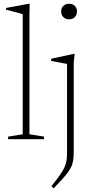

<svg xmlns="http://www.w3.org/2000/svg" viewBox="-20 -735 486 1014"><path d="M135.5 -26 212.5 -13.5V0H23V-13.5L100 -26V-660.5Q93.5 -662.5 80.2 -666Q67 -669.5 49.2 -674Q31.5 -678.5 12 -684V-693L131.5 -715H136.5L135.5 -660.5ZM344.5 -633Q326 -633 314.5 -644.8Q303 -656.5 303 -675Q303 -692.5 314.5 -703.8Q326 -715 344.5 -715Q364 -715 375.2 -703.8Q386.5 -692.5 386.5 -675Q386.5 -656.5 375.2 -644.8Q364 -633 344.5 -633ZM334 -397.5Q328.5 -398.5 314.2 -401.2Q300 -404 283 -407.2Q266 -410.5 250.5 -413V-425L369.5 -450.5H374L369.5 -402V62.5Q369.5 87.5 367.2 105.8Q365 124 358.8 139.8Q352.5 155.5 341 172Q329.5 188.5 310.5 209.2Q291.5 230 263.5 259.5L251.5 248.5Q280 212.5 296.8 188.8Q313.5 165 321.5 146.5Q329.5 128 331.8 110.2Q334 92.5 334 69Z"/></svg>

Font: Newsreader 16pt 16pt ExtraLight
Style: Regular
Weight: 250
Version: Version 1.003